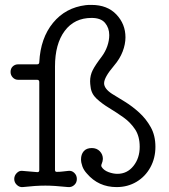

<svg xmlns="http://www.w3.org/2000/svg" viewBox="-20 -750 687 782"><path d="M72 12Q59 13 48.5 3Q38 -7 38 -21Q38 -35 48.5 -45.5Q59 -56 72 -54Q86 -53 101 -51.5Q116 -50 131 -49H133Q140 -49 140 -57V-416Q140 -425 131 -425H54Q41 -425 32 -434.5Q23 -444 23 -457Q23 -471 32 -479.5Q41 -488 54 -488H131Q140 -488 140 -497Q145 -595 196 -657Q247 -719 329 -729Q335 -730 341 -730Q347 -730 353 -730Q417 -730 454 -691Q491 -652 491 -598Q491 -570 479.5 -540Q468 -510 444 -482Q404 -435 404 -411Q404 -389 436 -368Q459 -354 489 -335.5Q519 -317 547 -291.5Q575 -266 594 -232Q613 -198 613 -152Q613 -106 592.5 -68.5Q572 -31 536 -9.5Q500 12 455 12Q381 12 334 -43Q321 -57 315.5 -72.5Q310 -88 310 -101Q310 -121 321 -134Q332 -147 354 -147Q374 -147 386.5 -134Q399 -121 399 -103Q399 -94 394 -82Q391 -76 394 -70Q403 -56 422 -49Q441 -42 458 -42Q498 -42 523.5 -74Q549 -106 549 -152Q549 -195 530 -223.5Q511 -252 482 -272.5Q453 -293 424 -310.5Q395 -328 373.5 -348Q352 -368 349 -396Q348 -402 347.5 -408Q347 -414 347 -419Q347 -443 357.5 -464Q368 -485 394 -519Q409 -539 417 -562Q425 -585 425 -607Q425 -636 408 -656.5Q391 -677 353 -677Q283 -677 243.5 -624Q204 -571 204 -479V-58Q204 -50 211 -50Q224 -50 235.5 -51.5Q247 -53 258 -54Q272 -56 282.5 -46Q293 -36 293 -21Q293 -6 282.5 3.5Q272 13 258 12Q200 6 165 6Q125 6 72 12Z"/></svg>

Font: Kiwi Maru Light
Style: Regular
Weight: 300
Designer: Hiroki-Chan
Version: Version 1.100